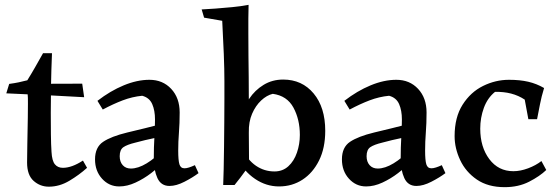

<svg xmlns="http://www.w3.org/2000/svg" viewBox="-20 -765 2296 794"><path d="M195 -545Q192 -473 191 -412Q190 -351 190 -298Q190 -255 190.5 -210.5Q191 -166 193 -137Q195 -100 207 -85.5Q219 -71 240 -71Q277 -71 323 -101L340 -71Q308 -42 267 -17.5Q226 7 182 7Q146 7 119 -17Q92 -41 92 -93Q92 -122 93 -169.5Q94 -217 95 -278Q95 -309 95.5 -335.5Q96 -362 94 -381Q94 -390 82 -395Q70 -400 55.5 -402.5Q41 -405 29.5 -408.5Q18 -412 18 -418Q40 -421 57 -424.5Q74 -428 93 -433Q111 -462 125.5 -487.5Q140 -513 158 -545ZM320 -419 328 -363Q257 -367 179 -371Q101 -375 6 -379L18 -418Z M598 -435Q653 -435 688 -397.5Q723 -360 723 -300Q723 -255 720 -217Q717 -179 717 -142Q717 -102 722 -85.5Q727 -69 743 -69Q751 -69 762 -72.5Q773 -76 786 -82L801 -49Q777 -31 743 -13.5Q709 4 681 4Q646 4 631 -28.5Q616 -61 616 -109Q616 -156 618.5 -198.5Q621 -241 621 -271Q621 -308 609.5 -334.5Q598 -361 568 -369Q527 -365 487.5 -350Q448 -335 405 -312L383 -348Q436 -389 491.5 -412Q547 -435 598 -435ZM670 -259 632 -197Q603 -191 580 -185.5Q557 -180 539 -175Q506 -167 490.5 -156.5Q475 -146 475 -119Q475 -96 487.5 -82Q500 -68 521 -68Q551 -68 586.5 -89.5Q622 -111 654 -146V-95Q635 -72 605 -49Q575 -26 540.5 -10Q506 6 473 6Q431 6 402 -26Q373 -58 373 -106Q373 -156 406.5 -178.5Q440 -201 506 -217Q538 -225 578.5 -234.5Q619 -244 670 -259Z M1008 -745Q1007 -717 1007 -687.5Q1007 -658 1007 -629Q1007 -577 1007.5 -533Q1008 -489 1008.5 -445.5Q1009 -402 1009 -351Q1009 -283 1009 -212.5Q1009 -142 1010 -82L998 -63Q986 -46 974 -30.5Q962 -15 950 0H903Q904 -24 905 -65.5Q906 -107 906.5 -157.5Q907 -208 907.5 -260Q908 -312 908 -356.5Q908 -401 908 -430Q908 -477 905.5 -541.5Q903 -606 899 -679L824 -692L814 -726Q837 -727 870.5 -729.5Q904 -732 940.5 -735.5Q977 -739 1008 -745ZM1151 -436Q1229 -436 1277 -378.5Q1325 -321 1325 -224Q1325 -153 1299.5 -101.5Q1274 -50 1231 -22Q1188 6 1134 6Q1081 6 1035 -25Q989 -56 960 -111L980 -152Q1004 -103 1038.5 -79.5Q1073 -56 1115 -56Q1149 -56 1172.5 -77.5Q1196 -99 1208 -134Q1220 -169 1220 -207Q1220 -271 1193.5 -320Q1167 -369 1108 -377Q1083 -371 1060 -349.5Q1037 -328 1022.5 -294.5Q1008 -261 1009 -217L981 -282Q987 -321 1010.5 -356.5Q1034 -392 1070 -414Q1106 -436 1151 -436Z M1619 -435Q1674 -435 1709 -397.5Q1744 -360 1744 -300Q1744 -255 1741 -217Q1738 -179 1738 -142Q1738 -102 1743 -85.5Q1748 -69 1764 -69Q1772 -69 1783 -72.5Q1794 -76 1807 -82L1822 -49Q1798 -31 1764 -13.5Q1730 4 1702 4Q1667 4 1652 -28.5Q1637 -61 1637 -109Q1637 -156 1639.5 -198.5Q1642 -241 1642 -271Q1642 -308 1630.5 -334.5Q1619 -361 1589 -369Q1548 -365 1508.5 -350Q1469 -335 1426 -312L1404 -348Q1457 -389 1512.5 -412Q1568 -435 1619 -435ZM1691 -259 1653 -197Q1624 -191 1601 -185.5Q1578 -180 1560 -175Q1527 -167 1511.5 -156.5Q1496 -146 1496 -119Q1496 -96 1508.5 -82Q1521 -68 1542 -68Q1572 -68 1607.5 -89.5Q1643 -111 1675 -146V-95Q1656 -72 1626 -49Q1596 -26 1561.5 -10Q1527 6 1494 6Q1452 6 1423 -26Q1394 -58 1394 -106Q1394 -156 1427.5 -178.5Q1461 -201 1527 -217Q1559 -225 1599.5 -234.5Q1640 -244 1691 -259Z M2239 -62Q2212 -36 2168 -13.5Q2124 9 2067 9Q1998 9 1952 -22.5Q1906 -54 1883 -103Q1860 -152 1860 -202Q1860 -280 1893 -332Q1926 -384 1977.5 -409.5Q2029 -435 2085 -435Q2130 -435 2164.5 -427Q2199 -419 2230 -401Q2219 -365 2213 -333.5Q2207 -302 2201 -272H2165L2150 -353Q2099 -387 2027 -385Q1996 -360 1981 -319Q1966 -278 1966 -233Q1966 -157 2003.5 -107Q2041 -57 2103 -57Q2132 -57 2164 -69Q2196 -81 2219 -99Z"/></svg>

Font: Ruwudu Medium
Style: Regular
Weight: 500
Designer: Becca Hirsbrunner Spalinger
Foundry: SIL International
Version: Version 3.000